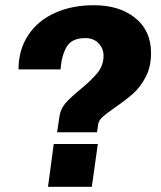

<svg xmlns="http://www.w3.org/2000/svg" viewBox="-20 -716 617 736"><path d="M559 -513Q559 -460 538.5 -421Q518 -382 490.5 -357.5Q463 -333 421 -304Q389 -282 373.5 -268Q358 -254 356 -238L352 -209H199L208 -270Q212 -299 232 -321.5Q252 -344 290 -375Q332 -410 354 -437Q376 -464 377 -501Q377 -530 358 -550Q339 -570 307 -570Q255 -570 235.5 -536.5Q216 -503 212 -450H51Q51 -525 88 -581Q125 -637 190.5 -666.5Q256 -696 340 -696Q438 -696 498.5 -647Q559 -598 559 -513ZM332 0H164L186 -164H355Z"/></svg>

Font: Chivo ExtraBold Italic
Style: Regular
Weight: 800
Italic angle: -8.05°
Designer: Hector Gatti
Foundry: Omnibus-Type
Version: Version 1.007